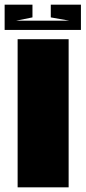

<svg xmlns="http://www.w3.org/2000/svg" viewBox="-46 -808 369 828"><path d="M30 0V-639H250V0H30ZM24 -719H252L173 -733V-788H303V-679H-26V-788H94V-733Z"/></svg>

Font: Banana Brick
Style: Regular
Weight: 400
Designer: artmaker
Foundry: artmaker
Version: Version 4.000 2011 initial release